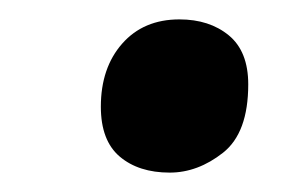

<svg xmlns="http://www.w3.org/2000/svg" viewBox="-20 -454 306 198"><path d="M155 -276Q123 -276 103.5 -292.5Q84 -309 84 -344Q84 -384 106 -409Q128 -434 165 -434Q196 -434 216 -417.5Q236 -401 236 -367Q236 -317 210 -296.5Q184 -276 155 -276Z"/></svg>

Font: Noto Serif Condensed
Style: Bold Italic
Weight: 700
Width: 3
Italic angle: -12°
Designer: Monotype Design Team
Foundry: Monotype Imaging Inc.
Version: Version 2.014